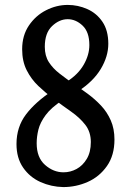

<svg xmlns="http://www.w3.org/2000/svg" viewBox="-20 -749 532 780"><path d="M255 -729Q297 -729 335 -712Q373 -695 396.5 -660Q420 -625 420 -571Q420 -520 389.5 -469Q359 -418 297 -378L251 -417Q297 -446 320 -486Q343 -526 343 -566Q343 -619 315.5 -645Q288 -671 255 -671Q221 -671 191.5 -643Q162 -615 162 -559Q162 -522 178.5 -496.5Q195 -471 221.5 -450.5Q248 -430 279 -408Q308 -389 337 -367.5Q366 -346 390.5 -320Q415 -294 430 -260Q445 -226 445 -182Q445 -118 414.5 -74.5Q384 -31 336.5 -10Q289 11 237 11Q188 10 144.5 -9.5Q101 -29 74 -68Q47 -107 47 -164Q47 -233 85.5 -284Q124 -335 194 -381L234 -342Q188 -312 165.5 -281.5Q143 -251 136 -222.5Q129 -194 129 -167Q129 -109 163 -79Q197 -49 238 -49Q266 -49 291 -62.5Q316 -76 332.5 -103.5Q349 -131 349 -172Q349 -213 326.5 -242Q304 -271 269 -295.5Q234 -320 198 -347Q165 -372 136 -399.5Q107 -427 88.5 -463.5Q70 -500 70 -549Q70 -605 97.5 -645.5Q125 -686 167.5 -707.5Q210 -729 255 -729Z"/></svg>

Font: Rosario Light Light
Style: Regular
Weight: 300
Version: Version 1.101; ttfautohint (v1.8.1.43-b0c9)